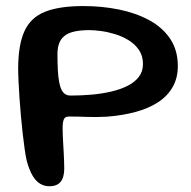

<svg xmlns="http://www.w3.org/2000/svg" viewBox="-20 -620 646 650"><path d="M147 10.5Q130 10.5 115.8 2Q101.5 -6.5 90.2 -25.5Q79 -44.5 70.5 -75.5Q67 -91 63.5 -115.2Q60 -139.5 56.8 -168.2Q53.5 -197 50.8 -227.8Q48 -258.5 46 -288Q44 -317.5 42.8 -343.2Q41.5 -369 41.5 -387Q41.5 -468 62.8 -514.5Q84 -561 132.5 -580.2Q181 -599.5 262 -599.5Q325 -599.5 382.8 -587.8Q440.5 -576 485.5 -551.5Q530.5 -527 556.2 -488.5Q582 -450 582 -396.5Q582 -355.5 564.2 -324.8Q546.5 -294 514.2 -273.2Q482 -252.5 438 -240.8Q394 -229 342 -225Q308 -223 275.8 -224.2Q243.5 -225.5 213 -225.5Q199.5 -225.5 195.8 -215.2Q192 -205 192 -187Q192 -177 192.5 -163Q193 -149 194 -133Q195 -117 195.8 -101.2Q196.5 -85.5 197 -72Q197.5 -58.5 197.5 -49.5Q197.5 -19.5 185.2 -4.5Q173 10.5 147 10.5ZM219 -296.5Q254 -296.5 289 -299.5Q324 -302.5 355.5 -309.8Q387 -317 411.5 -329.2Q436 -341.5 450 -359.8Q464 -378 464 -403Q464 -431 450.5 -450.8Q437 -470.5 415.5 -483.8Q394 -497 369.2 -504.5Q344.5 -512 321.5 -515Q298.5 -518 283 -518Q252.5 -518 231.5 -513.2Q210.5 -508.5 198 -498.2Q185.5 -488 180 -472.8Q174.5 -457.5 174.5 -436.5Q174.5 -406.5 175.8 -383.5Q177 -360.5 180 -343.8Q183 -327 188 -316.8Q193 -306.5 200.5 -301.5Q208 -296.5 219 -296.5Z"/></svg>

Font: Gluten
Style: Regular
Weight: 400
Designer: Tyler Finck
Foundry: Etcetera Type Company
Version: Version 1.300